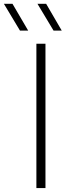

<svg xmlns="http://www.w3.org/2000/svg" viewBox="-81 -964 358 984"><path d="M105.5 0V-740H152V0ZM193.5 -807 111 -944.5H155.5L235.5 -807ZM21.5 -807 -61 -944.5H-17L63.5 -807Z"/></svg>

Font: Encode Sans Exp XLt
Style: Regular
Weight: 200
Width: 7
Designer: Multiple Designers
Foundry: Impallari Type
Version: Version 3.002; ttfautohint (v1.8.3) -l 8 -r 50 -G 200 -x 14 